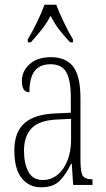

<svg xmlns="http://www.w3.org/2000/svg" viewBox="-20 -786 451 816"><path d="M154 10Q104 10 72.5 -28.5Q41 -67 41 -147Q41 -225 84.5 -263Q128 -301 218 -304L281 -307V-371Q281 -446 261.5 -479.5Q242 -513 195 -513Q149 -513 127 -484Q105 -455 105 -394Q73 -394 73 -441Q73 -484 106 -513.5Q139 -543 197 -543Q259 -543 290.5 -503.5Q322 -464 322 -367V-105Q322 -52 332.5 -38Q343 -24 371 -24H373V0H291L285 -90H282Q262 -47 234.5 -18.5Q207 10 154 10ZM162 -21Q198 -21 225 -43.5Q252 -66 267 -104.5Q282 -143 282 -191V-281L223 -278Q147 -275 114.5 -241Q82 -207 82 -146Q82 -90 101 -55.5Q120 -21 162 -21ZM98 -619Q116 -648 136.5 -690Q157 -732 169 -766H219Q232 -732 252 -690Q272 -648 290 -619V-606H278Q252 -634 232 -659.5Q212 -685 195 -719Q177 -685 156.5 -659.5Q136 -634 111 -606H98Z"/></svg>

Font: Noto Serif Myanmar ExtraCondensed ExtraLight
Style: Regular
Weight: 200
Width: 2
Designer: Ben Mitchell and the Monotype Design Team
Foundry: Monotype Imaging Inc.
Version: Version 2.106; ttfautohint (v1.8.4.7-5d5b)